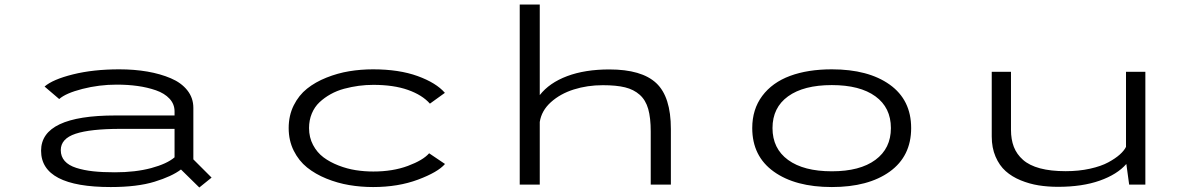

<svg xmlns="http://www.w3.org/2000/svg" viewBox="-20 -820 5290 853"><path d="M510 -512Q577 -512 634.8 -502Q692.5 -492 739 -472.2Q785.5 -452.5 812.2 -418.8Q839 -385 839 -341V-112L920 -31L865.5 13L784 -67Q744 -36.5 667 -12.8Q590 11 472 11Q162.5 11 162.5 -150.5Q162.5 -307 493 -307H755.5V-325Q755.5 -357.5 733.2 -381.5Q711 -405.5 672.8 -418.8Q634.5 -432 591.2 -438Q548 -444 498.5 -444Q420.5 -444 346.2 -425Q272 -406 243 -380L178 -435.5Q214 -467 304 -489.5Q394 -512 510 -512ZM490.5 -54.5Q581.5 -54.5 651.5 -73.2Q721.5 -92 755.5 -121V-247.5H515.5Q381.5 -247.5 315.8 -225.8Q250 -204 250 -153Q250 -124.5 267.5 -104.8Q285 -85 318.8 -74.2Q352.5 -63.5 393.8 -59Q435 -54.5 490.5 -54.5Z M1957 -91.5Q1925.5 -55 1837.2 -22Q1749 11 1637.5 11Q1583 11 1531.2 2.2Q1479.5 -6.5 1430.2 -26.5Q1381 -46.5 1344.2 -76Q1307.5 -105.5 1285 -150.5Q1262.5 -195.5 1262.5 -251Q1262.5 -307 1285 -352Q1307.5 -397 1344.2 -426.2Q1381 -455.5 1430.5 -475.2Q1480 -495 1531.5 -503.5Q1583 -512 1637.5 -512Q1753 -512 1835.5 -482Q1918 -452 1956.5 -407.5L1890 -359.5Q1856 -398 1792.5 -420.5Q1729 -443 1638.5 -443Q1606 -443 1574 -438.8Q1542 -434.5 1509.2 -425.8Q1476.5 -417 1448.8 -401.5Q1421 -386 1399.2 -365.5Q1377.5 -345 1365.2 -315.5Q1353 -286 1353 -251Q1353 -209.5 1370.8 -176Q1388.5 -142.5 1417.2 -121Q1446 -99.5 1484 -84.8Q1522 -70 1560.5 -64Q1599 -58 1638.5 -58Q1725 -58 1792.2 -83Q1859.5 -108 1886.5 -139Z M2289 0V-800H2378V-397.5Q2420.5 -452 2499.8 -481.8Q2579 -511.5 2687 -511.5Q2830.5 -511.5 2895.5 -450.8Q2960.5 -390 2960.5 -247V0H2871V-235.5Q2871 -296.5 2859.8 -336Q2848.5 -375.5 2822 -399Q2795.5 -422.5 2756.8 -432Q2718 -441.5 2658 -441.5Q2589.5 -441.5 2529.2 -422.5Q2469 -403.5 2427.2 -365.8Q2385.5 -328 2378 -278V0Z M3322 -251Q3322 -334.5 3366.5 -394Q3411 -453.5 3490 -482.8Q3569 -512 3675.5 -512Q3837.5 -512 3932.8 -444Q4028 -376 4028 -251Q4028 -126 3932.8 -57.5Q3837.5 11 3675.5 11Q3513.5 11 3417.8 -57.5Q3322 -126 3322 -251ZM3938 -251Q3938 -342 3869.2 -392Q3800.5 -442 3675.5 -442Q3550.5 -442 3481.2 -392Q3412 -342 3412 -251Q3412 -160 3481.2 -109.5Q3550.5 -59 3675.5 -59Q3800.5 -59 3869.2 -109.8Q3938 -160.5 3938 -251Z M4680.5 10Q4635 10 4594.2 3.5Q4553.5 -3 4514.5 -19Q4475.5 -35 4447.8 -59.8Q4420 -84.5 4403 -124Q4386 -163.5 4386 -213.5V-501H4471.5V-243.5Q4471.5 -200.5 4484.2 -167.5Q4497 -134.5 4525 -109.8Q4553 -85 4600.5 -72.2Q4648 -59.5 4714.5 -59.5Q4773 -59.5 4822.5 -70.5Q4872 -81.5 4903.8 -98.8Q4935.5 -116 4955 -133.5Q4974.5 -151 4982.5 -167.5V-501H5068.5V0H4996.5L4984 -91.5Q4943.5 -45 4865.8 -17.5Q4788 10 4680.5 10Z"/></svg>

Font: League Mono Extended Light
Style: Regular
Weight: 300
Width: 9
Designer: Tyler Finck
Foundry: The League of Moveable Type / Tyler Finck
Version: Version 2.210